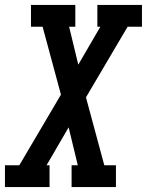

<svg xmlns="http://www.w3.org/2000/svg" viewBox="-42 -755 593 775"><path d="M-22 0V-88H36L204 -373L130 -647H83V-735H262V-647H237L274 -494L363 -647H351V-735H531V-647H473L305 -362L379 -88H426V0H247V-88H272L235 -241L146 -88H158V0Z"/></svg>

Font: Iosevka Slab Semibold
Style: Italic
Weight: 600
Italic angle: -9°
Monospace: yes
Designer: Belleve Invis
Foundry: Belleve Invis
Version: Version 11.1.1; ttfautohint (v1.8.3)